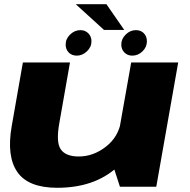

<svg xmlns="http://www.w3.org/2000/svg" viewBox="-20 -886 900 911"><path d="M549 0H721.5L825.5 -589.5H602.5L516 -102ZM312 -589.5H88.5L35.5 -287Q10.5 -144 62.5 -69.5Q114.5 5 251.5 5Q426 5 533.2 -90.5Q640.5 -186 653.5 -259L554.5 -312Q542 -236 482.2 -189.8Q422.5 -143.5 354 -143.5Q292 -143.5 268.5 -177.2Q245 -211 261.5 -302ZM344.5 -622Q370.5 -622 392.2 -642.2Q414 -662.5 414 -690Q414 -713 399 -728Q384 -743 361.5 -743Q334.5 -743 313 -722.5Q291.5 -702 291.5 -674.5Q291.5 -652 306 -637Q320.5 -622 344.5 -622ZM607.5 -622Q635 -622 656 -642.2Q677 -662.5 677 -690Q677 -713 662.8 -728Q648.5 -743 624.5 -743Q598 -743 576.8 -722.5Q555.5 -702 555.5 -674.5Q555.5 -652 570.2 -637Q585 -622 607.5 -622ZM473.5 -744H569.5L485 -866H339.5Z"/></svg>

Font: Anybody Expanded ExtraBold
Style: Italic
Weight: 800
Width: 7
Italic angle: -10°
Version: Version 1.113;gftools[0.9.25]